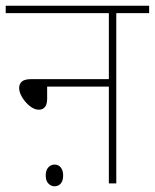

<svg xmlns="http://www.w3.org/2000/svg" viewBox="-20 -642 542 672"><path d="M0 -622H502V-596H387V0H361V-339H145V-297Q145 -276 137 -267Q129 -258 116 -258Q100 -258 84 -271Q68 -284 57.5 -301.5Q47 -319 47 -334Q47 -348 56.5 -356.5Q66 -365 89 -365H361V-596H0ZM140 -28Q140 -46 149 -56Q158 -66 171 -66Q185 -66 193 -55.5Q201 -45 201 -28Q201 -9 192.5 0.5Q184 10 171 10Q159 10 149.5 0.5Q140 -9 140 -28Z"/></svg>

Font: Noto Sans Thin
Style: Italic
Weight: 100
Italic angle: -12°
Designer: Monotype Design Team
Foundry: Monotype Imaging Inc.
Version: Version 2.013; ttfautohint (v1.8.4.7-5d5b)